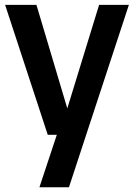

<svg xmlns="http://www.w3.org/2000/svg" viewBox="-20 -566 562 806"><path d="M396 -545.5H521L269.5 220H145.5L218.5 0H180.5L1.5 -545.5H133L262.5 -111Z"/></svg>

Font: Encode Sans Semi Condensed SmBd
Style: Regular
Weight: 600
Width: 4
Designer: Multiple Designers
Foundry: Impallari Type
Version: Version 2.000